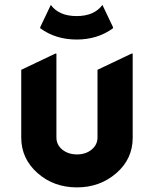

<svg xmlns="http://www.w3.org/2000/svg" viewBox="-20 -770 641 799"><path d="M191.4 -749.5Q225.6 -703.1 298.8 -703.1Q372.1 -703.1 406.2 -749.5L450.2 -657.2V-652.3Q385.7 -605.5 299.3 -605.5Q211.9 -605.5 147.5 -652.3V-657.2ZM300.3 9.8Q203.6 9.8 136.2 -49.8Q68.4 -109.9 68.4 -197.3V-479.5L210 -546.9H214.8V-198.2Q214.8 -167 239.5 -147.2Q264.2 -127.4 300.5 -127.4Q336.9 -127.4 361.3 -147.5Q385.7 -167.5 385.7 -197.8V-479.5L527.3 -546.9H532.2V-196.8Q532.2 -108.4 463.9 -49.3Q395.5 9.8 300.3 9.8Z"/></svg>

Font: Nova Round
Style: Bold
Weight: 700
Designer: Wojciech Kalinowski "wmk69" (wmk69@o2.pl)
Foundry: Wojciech Kalinowski "wmk69" (wmk69@o2.pl)
Version: Version 3.1.0; 2021-05-23